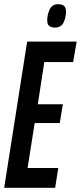

<svg xmlns="http://www.w3.org/2000/svg" viewBox="-32 -899 387 919"><path d="M-12 0 98 -700H335L318 -602H180L149 -400H269L254 -310H134L100 -95H247L232 0ZM230 -767Q214 -767 204 -774.5Q194 -782 194 -802Q194 -828 205.5 -853.5Q217 -879 247 -879Q264 -879 274 -871Q284 -863 284 -842Q284 -817 272.5 -792Q261 -767 230 -767Z"/></svg>

Font: Georama Extra Condensed SemiBold
Style: Italic
Weight: 600
Width: 2
Italic angle: -9°
Designer: Jean-Baptiste Levee
Foundry: Production Type
Version: Version 1.000